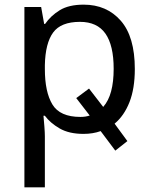

<svg xmlns="http://www.w3.org/2000/svg" viewBox="-20 -566 655 826"><path d="M339 10Q277 10 236.5 -13.5Q196 -37 173 -68H167Q169 -48 171 -21Q173 6 173 20V240H85V-536H157L170 -463H174Q198 -498 237 -522Q276 -546 340 -546Q439 -546 499.5 -477Q560 -408 560 -269Q560 -185 537 -126.5Q514 -68 473 -34L528 41L476 82L413 -2Q380 10 339 10ZM324 -472Q242 -472 208.5 -426Q175 -380 173 -286V-269Q173 -170 205.5 -116.5Q238 -63 326 -63Q348 -63 366 -69L308 -144L363 -185L424 -106Q447 -132 458 -173Q469 -214 469 -270Q469 -371 433.5 -421.5Q398 -472 324 -472Z"/></svg>

Font: Go Noto Kurrent-Regular
Style: Regular
Weight: 400
Designer: Monotype Design Team
Foundry: Monotype Imaging Inc.
Version: Version 2.012; ttfautohint (v1.8.4.7-5d5b)